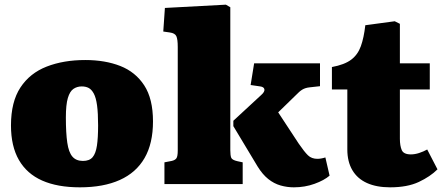

<svg xmlns="http://www.w3.org/2000/svg" viewBox="-20 -788 1898 822"><path d="M322 14Q226 14 160.5 -15Q95 -44 61 -103Q27 -162 27 -251Q27 -352 67.5 -413.5Q108 -475 180 -503Q252 -531 345 -531Q430 -531 495 -505.5Q560 -480 597.5 -422.5Q635 -365 635 -268Q635 -174 599 -111.5Q563 -49 493 -17.5Q423 14 322 14ZM335 -99Q363 -99 376.5 -115Q390 -131 395 -164.5Q400 -198 400 -251Q400 -304 395.5 -337Q391 -370 381.5 -387.5Q372 -405 359.5 -411.5Q347 -418 330 -418Q310 -418 294.5 -407.5Q279 -397 270.5 -368.5Q262 -340 262 -285Q262 -219 268 -177.5Q274 -136 290 -117.5Q306 -99 335 -99Z M1238 14Q1209 14 1181 6Q1153 -2 1128.5 -21.5Q1104 -41 1083 -75L979 -248V-271L1098 -381Q1114 -395 1112 -405.5Q1110 -416 1094 -418L1053 -424L1068 -517H1350V-419L1305 -414Q1287 -412 1274.5 -404.5Q1262 -397 1246 -380L1171 -307L1259 -173Q1283 -138 1298.5 -123Q1314 -108 1339 -108Q1346 -108 1355 -109.5Q1364 -111 1373 -114L1391 -36Q1368 -16 1326.5 -1Q1285 14 1238 14ZM684 0V-93L715 -99Q729 -102 735 -110Q741 -118 741 -144V-587Q741 -620 735 -633Q729 -646 707 -649L679 -653L686 -754L947 -768L966 -757V-145Q966 -122 970 -112.5Q974 -103 996 -98L1019 -93V0Z M1650 14Q1592 14 1551 -4.5Q1510 -23 1488.5 -59.5Q1467 -96 1467 -148V-405H1401V-501Q1455 -511 1483.5 -532.5Q1512 -554 1525 -590.5Q1538 -627 1544 -680L1670 -697L1692 -686V-517H1820V-405H1692V-194Q1692 -164 1700 -145.5Q1708 -127 1739 -127Q1756 -127 1774.5 -133Q1793 -139 1809 -148L1853 -63Q1822 -32 1773 -9Q1724 14 1650 14Z"/></svg>

Font: Literata Black
Style: Regular
Weight: 900
Designer: Latin by Veronika Burian and Jose Scaglione. Greek by Irene Vlachou. Cyrillic by Vera Evstafieva.
Foundry: TypeTogether
Version: Version 3.103;gftools[0.9.29]